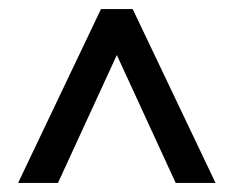

<svg xmlns="http://www.w3.org/2000/svg" viewBox="-20 -720 516 424"><path d="M368 -316 235 -605 203 -700H273L456 -316ZM20 -316 203 -700H273L241 -605L108 -316Z"/></svg>

Font: Fustat Medium
Style: Regular
Weight: 500
Designer: Mohamed Gaber, Khaled Hosny, Laura Garcia Mut
Foundry: Kief Type Foundry, Alif Type Foundry, Hard Type Foundry
Version: Version 1.007